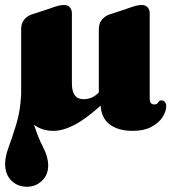

<svg xmlns="http://www.w3.org/2000/svg" viewBox="-25 -498 680 749"><path d="M493 12.5Q436.5 12.5 403.5 -12.2Q370.5 -37 367.5 -86Q309 -33 264.5 -10.2Q220 12.5 183 12.5Q139 12.5 107.5 -11.5Q124.5 41 143.8 77.8Q163 114.5 163 147.5Q163 184 138.8 207.2Q114.5 230.5 80 230.5Q43.5 230.5 19.2 206.5Q-5 182.5 -5 140.5Q-5 112.5 9.5 73.8Q24 35 39.2 -15.5Q54.5 -66 57.5 -130.5V-132V-383.5Q57.5 -405.5 68 -419.8Q78.5 -434 97 -441L170 -465Q189 -472 200.8 -475.2Q212.5 -478.5 226 -478.5Q239.5 -478.5 247.5 -469.2Q255.5 -460 255.5 -446.5V-172Q255.5 -111 300.5 -111Q315 -111 329.2 -116Q343.5 -121 357 -134L360.5 -137V-383Q360.5 -405 371.2 -419.5Q382 -434 400.5 -441L473 -465Q492 -472 503.8 -475.2Q515.5 -478.5 529 -478.5Q543 -478.5 551 -469.2Q559 -460 559 -446.5V-111.5Q559 -102.5 563.2 -96.5Q567.5 -90.5 577 -90.5Q587.5 -90.5 592 -98.5Q596.5 -106.5 604 -106.5Q613 -106.5 618.2 -100Q623.5 -93.5 623.5 -84.5Q623.5 -63.5 609 -41Q594.5 -18.5 565.5 -3Q536.5 12.5 493 12.5Z"/></svg>

Font: Fraunces 72pt S050 Black
Style: Regular
Weight: 900
Version: Version 1.000; ttfautohint (v1.8.3)